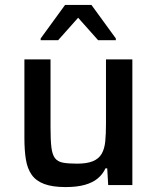

<svg xmlns="http://www.w3.org/2000/svg" viewBox="-20 -751 636 779"><path d="M246 8Q193 8 159.5 -4.5Q126 -17 108.5 -42Q91 -67 85 -104Q79 -141 79 -191V-510H185V-233Q185 -183 188.5 -153.5Q192 -124 203 -109.5Q214 -95 235.5 -91Q257 -87 293 -87Q333 -87 357 -97Q381 -107 392.5 -127Q404 -147 407 -177Q410 -207 410 -247V-510H517V0H419L415 -68H408Q397 -44 376.5 -27Q356 -10 324 -1Q292 8 246 8ZM145 -588V-595L244 -731H351L450 -595V-588H378L297 -679L216 -588Z"/></svg>

Font: Saira Thin Medium
Style: Regular
Weight: 500
Version: Version 1.101